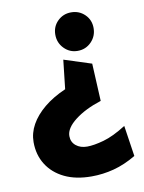

<svg xmlns="http://www.w3.org/2000/svg" viewBox="-81 -721 612 815"><g transform="rotate(-10 225.5 -313.5)"><path d="M282 -498Q317 -498 341 -522.5Q365 -547 365 -582Q365 -617 341 -640.5Q317 -664 282 -664Q248 -664 224 -640.5Q200 -617 200 -582Q200 -547 224 -522.5Q248 -498 282 -498ZM248 37Q297 37 344.5 24.5Q392 12 441 -17L421 -150Q366 -115 323 -103Q280 -91 251 -91Q222 -91 203 -106.5Q184 -122 184 -148Q184 -182 228 -216Q272 -250 341 -272L333 -434L215 -472L201 -347Q146 -323 108 -291.5Q70 -260 50 -224Q30 -188 30 -149Q30 -94 56.5 -52Q83 -10 131.5 13.5Q180 37 248 37Z"/></g></svg>

Font: Catamaran Thin ExtraBold
Style: Regular
Weight: 800
Version: Version 2.000